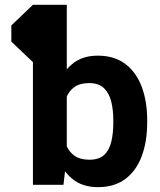

<svg xmlns="http://www.w3.org/2000/svg" viewBox="-20 -770 666 800"><path d="M117.2 -750H140.6V-511.2H117.2Q117.2 -511.2 94.7 -532.5Q72.3 -553.7 49.8 -575.2Q27.3 -596.7 27.3 -596.7V-664.1Q27.3 -664.1 49.8 -685.5Q72.3 -707 94.7 -728.5Q117.2 -750 117.2 -750ZM117.2 -750H258.3V-122.6L244.6 0H117.2ZM593.3 -269.5V-259.3Q593.3 -180.2 570.6 -119.4Q547.9 -58.6 502.4 -24.4Q457 9.8 388.2 9.8Q322.8 9.8 281 -24.9Q239.3 -59.6 216.1 -119.6Q192.9 -179.7 183.6 -255.9V-272.9Q192.9 -348.6 216.1 -408.4Q239.3 -468.3 280.8 -503.2Q322.3 -538.1 387.2 -538.1Q456.5 -538.1 502.2 -503.4Q547.9 -468.8 570.6 -408.2Q593.3 -347.7 593.3 -269.5ZM452.1 -259.3V-269.5Q452.1 -311.5 443.6 -346.4Q435.1 -381.3 413.3 -402.6Q391.6 -423.8 351.6 -423.8Q313.5 -423.8 290.3 -407.5Q267.1 -391.1 255.6 -361.6Q244.1 -332 242.2 -293.5V-234.9Q244.1 -196.3 255.6 -166.7Q267.1 -137.2 290.8 -120.9Q314.5 -104.5 352.5 -104.5Q392.6 -104.5 414.1 -124.5Q435.5 -144.5 443.8 -179.7Q452.1 -214.8 452.1 -259.3Z"/></svg>

Font: RobotoDEMO
Style: Regular
Weight: 400
Designer: Christian Robertson
Foundry: Google
Version: Version 2.136